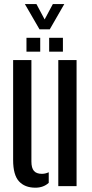

<svg xmlns="http://www.w3.org/2000/svg" viewBox="-20 -886 436 914"><path d="M42.5 -124V-600H129.5V-117Q129.5 -86.5 141.5 -72.5Q153.5 -58.5 179.5 -58.5Q196 -58.5 212 -66V-15.5Q186.5 7.5 148.5 7.5Q98 7.5 70.2 -23Q42.5 -53.5 42.5 -124ZM257.5 0V-600H344.5V0ZM214 -640V-706H279.5V-640ZM106 -640V-706H171.5V-640ZM168 -746.5 98.5 -866.5H153.5L192.5 -793.5L231.5 -866.5H286L217 -746.5Z"/></svg>

Font: Big Shoulders Stencil Display Thin SemiBold
Style: Regular
Weight: 600
Version: Version 2.001